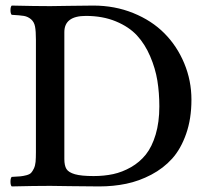

<svg xmlns="http://www.w3.org/2000/svg" viewBox="-20 -667 752 689"><path d="M210.9 -551.8V-96.2Q210.9 -72.8 218.5 -60.5Q226.1 -48.3 249 -41.7Q272 -35.2 315.9 -35.2Q353.5 -35.2 386.2 -42.2Q418.9 -49.3 450.2 -67.1Q481.4 -85 503.4 -112.5Q525.4 -140.1 538.6 -184.3Q551.8 -228.5 551.8 -285.2Q551.8 -334 544.7 -377.7Q537.6 -421.4 519 -464.8Q500.5 -508.3 471.7 -539.6Q442.9 -570.8 395.8 -590.3Q348.6 -609.9 288.1 -609.9Q210.9 -609.9 210.9 -551.8ZM22 2Q17.6 -2.4 17.6 -15.1Q17.6 -27.8 22 -32.2Q42.5 -33.2 53 -34.2Q63.5 -35.2 75.2 -38.3Q86.9 -41.5 91.8 -46.9Q96.7 -52.2 101.6 -62.3Q106.4 -72.3 107.7 -86.2Q108.9 -100.1 108.9 -121.1V-524.9Q108.9 -555.2 105.7 -571.8Q102.5 -588.4 91.3 -597.9Q80.1 -607.4 65.7 -609.9Q51.3 -612.3 22 -613.8Q17.6 -618.2 17.6 -630.4Q17.6 -642.6 22 -647Q107.9 -645 160.2 -645V0Q104 0 22 2ZM160.2 0V-645Q176.3 -645 227.8 -646Q279.3 -647 314.9 -647Q392.1 -647 458.3 -620.1Q524.4 -593.3 569.8 -547.6Q615.2 -502 641.1 -439.9Q667 -377.9 667 -309.1Q667 -240.7 647.9 -186.5Q628.9 -132.3 597.7 -97.7Q566.4 -63 522.7 -40Q479 -17.1 433.1 -7.6Q387.2 2 335.9 2Q289.6 2 231.7 1Q173.8 0 160.2 0Z"/></svg>

Font: Common Serif Medium
Style: Regular
Weight: 500
Designer: Philipp H. Poll, Khaled Hosny
Foundry: Stefan Peev, Context Ltd.
Version: Version 1.026